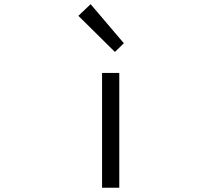

<svg xmlns="http://www.w3.org/2000/svg" viewBox="-20 -883 1040 903"><path d="M460 0V-540H541V0ZM520.5 -638.7 348.6 -808.6 406.2 -863.3 562.5 -679.7Z"/></svg>

Font: Gen Shin Gothic Monospace Normal
Style: Regular
Weight: 350
Designer: [Source Han Sans]
Ryoko NISHIZUKA  (kana & ideographs); Paul D. Hunt (Latin, Greek & Cyrillic); Wenlong ZHANG  (bopomofo
Version: Version 1.002.20150607